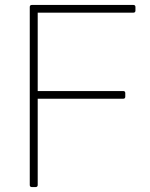

<svg xmlns="http://www.w3.org/2000/svg" viewBox="-20 -754 604 774"><path d="M124 0C129 0 132 -3 132 -8V-356H477C482 -356 485 -359 485 -364V-379C485 -384 482 -387 477 -387H132V-703H518C523 -703 526 -706 526 -711V-726C526 -731 523 -734 518 -734H108C103 -734 100 -731 100 -726V-8C100 -3 103 0 108 0Z"/></svg>

Font: LINE Seed Sans TH Thin
Style: Regular
Weight: 250
Designer: Dalton Maag Ltd | Thai characters by Cadson Demak Co.,Ltd.
Foundry: Dalton Maag Ltd
Version: Version 1.003